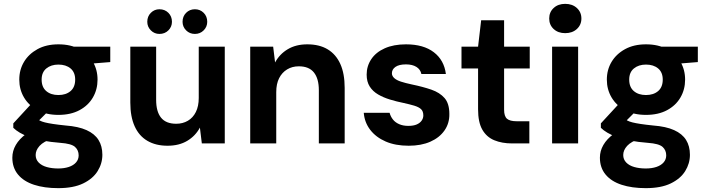

<svg xmlns="http://www.w3.org/2000/svg" viewBox="-20 -744 3684 996"><path d="M282 232Q210 232 156.5 214.5Q103 197 73.5 161.5Q44 126 44 74Q44 39 62 8Q80 -23 114.5 -48.5Q149 -74 201 -92L252 -25Q206 -10 185.5 12.5Q165 35 165 60Q165 83 180.5 99Q196 115 222.5 122.5Q249 130 282 130Q313 130 337 122Q361 114 374.5 98.5Q388 83 388 62Q388 35 369 18Q350 1 293 -3Q242 -7 202.5 -14.5Q163 -22 133.5 -32.5Q104 -43 83 -55.5Q62 -68 49 -81V-104L156 -220L252 -189L127 -64L166 -131Q176 -124 186.5 -118.5Q197 -113 213 -109Q229 -105 255 -101Q281 -97 320 -93Q387 -88 429 -69Q471 -50 491 -18Q511 14 511 59Q511 104 486.5 143.5Q462 183 411.5 207.5Q361 232 282 232ZM283 -148Q220 -148 174.5 -172.5Q129 -197 104.5 -238.5Q80 -280 80 -331Q80 -382 104.5 -423Q129 -464 174.5 -489Q220 -514 283 -514Q347 -514 392.5 -489Q438 -464 462 -423Q486 -382 486 -331Q486 -280 462 -238.5Q438 -197 392.5 -172.5Q347 -148 283 -148ZM283 -251Q322 -251 346 -271.5Q370 -292 370 -331Q370 -369 346 -389Q322 -409 283 -409Q245 -409 220.5 -389Q196 -369 196 -331Q196 -292 220 -271.5Q244 -251 283 -251ZM366 -407 344 -502H552V-422Z M849 12Q788 12 744.5 -13.5Q701 -39 678.5 -89Q656 -139 656 -212V-502H790V-226Q790 -165 815.5 -133.5Q841 -102 894 -102Q928 -102 954.5 -117.5Q981 -133 996 -163Q1011 -193 1011 -236V-502H1146V0H1027L1017 -82Q994 -39 951.5 -13.5Q909 12 849 12ZM807 -568Q781 -568 762.5 -586.5Q744 -605 744 -631Q744 -659 762.5 -677.5Q781 -696 807 -696Q835 -696 853.5 -677.5Q872 -659 872 -631Q872 -605 853.5 -586.5Q835 -568 807 -568ZM991 -568Q964 -568 945.5 -586.5Q927 -605 927 -631Q927 -659 945.5 -677.5Q964 -696 991 -696Q1018 -696 1036.5 -677.5Q1055 -659 1055 -631Q1055 -605 1036.5 -586.5Q1018 -568 991 -568Z M1278 0V-502H1397L1407 -420Q1430 -463 1472.5 -488.5Q1515 -514 1574 -514Q1637 -514 1680 -488Q1723 -462 1745.5 -412Q1768 -362 1768 -288V0H1634V-276Q1634 -336 1608.5 -368Q1583 -400 1530 -400Q1496 -400 1469.5 -384Q1443 -368 1428 -338.5Q1413 -309 1413 -266V0Z M2100 12Q2031 12 1980.5 -10Q1930 -32 1900.5 -70.5Q1871 -109 1867 -159H2001Q2006 -140 2018 -124.5Q2030 -109 2050.5 -100Q2071 -91 2098 -91Q2125 -91 2142 -98.5Q2159 -106 2167.5 -118.5Q2176 -131 2176 -145Q2176 -167 2164 -178Q2152 -189 2128.5 -196Q2105 -203 2073 -210Q2038 -217 2003.5 -227.5Q1969 -238 1941.5 -254Q1914 -270 1898 -295Q1882 -320 1882 -357Q1882 -401 1906 -437Q1930 -473 1976 -493.5Q2022 -514 2086 -514Q2177 -514 2230.5 -473Q2284 -432 2293 -360H2166Q2161 -384 2140 -397Q2119 -410 2086 -410Q2050 -410 2031.5 -397Q2013 -384 2013 -364Q2013 -350 2025 -339Q2037 -328 2060 -320.5Q2083 -313 2116 -306Q2174 -294 2217.5 -279Q2261 -264 2286 -235.5Q2311 -207 2311 -153Q2312 -105 2286 -67.5Q2260 -30 2212.5 -9Q2165 12 2100 12Z M2636 0Q2584 0 2544 -16.5Q2504 -33 2482 -71.5Q2460 -110 2460 -177V-389H2374V-502H2460L2476 -639H2595V-502H2728V-389H2595V-175Q2595 -141 2610 -128Q2625 -115 2661 -115H2726V0Z M2844 0V-502H2979V0ZM2912 -572Q2875 -572 2852 -593.5Q2829 -615 2829 -648Q2829 -681 2852 -702.5Q2875 -724 2912 -724Q2949 -724 2972.5 -702.5Q2996 -681 2996 -648Q2996 -615 2972.5 -593.5Q2949 -572 2912 -572Z M3330 232Q3258 232 3204.5 214.5Q3151 197 3121.5 161.5Q3092 126 3092 74Q3092 39 3110 8Q3128 -23 3162.5 -48.5Q3197 -74 3249 -92L3300 -25Q3254 -10 3233.5 12.5Q3213 35 3213 60Q3213 83 3228.5 99Q3244 115 3270.5 122.5Q3297 130 3330 130Q3361 130 3385 122Q3409 114 3422.5 98.5Q3436 83 3436 62Q3436 35 3417 18Q3398 1 3341 -3Q3290 -7 3250.5 -14.5Q3211 -22 3181.5 -32.5Q3152 -43 3131 -55.5Q3110 -68 3097 -81V-104L3204 -220L3300 -189L3175 -64L3214 -131Q3224 -124 3234.5 -118.5Q3245 -113 3261 -109Q3277 -105 3303 -101Q3329 -97 3368 -93Q3435 -88 3477 -69Q3519 -50 3539 -18Q3559 14 3559 59Q3559 104 3534.5 143.5Q3510 183 3459.5 207.5Q3409 232 3330 232ZM3331 -148Q3268 -148 3222.5 -172.5Q3177 -197 3152.5 -238.5Q3128 -280 3128 -331Q3128 -382 3152.5 -423Q3177 -464 3222.5 -489Q3268 -514 3331 -514Q3395 -514 3440.5 -489Q3486 -464 3510 -423Q3534 -382 3534 -331Q3534 -280 3510 -238.5Q3486 -197 3440.5 -172.5Q3395 -148 3331 -148ZM3331 -251Q3370 -251 3394 -271.5Q3418 -292 3418 -331Q3418 -369 3394 -389Q3370 -409 3331 -409Q3293 -409 3268.5 -389Q3244 -369 3244 -331Q3244 -292 3268 -271.5Q3292 -251 3331 -251ZM3414 -407 3392 -502H3600V-422Z"/></svg>

Font: DM Sans 16pt
Style: Bold
Weight: 700
Version: Version 4.004;gftools[0.9.30]